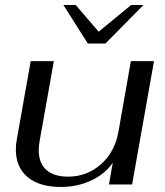

<svg xmlns="http://www.w3.org/2000/svg" viewBox="-20 -733 657 763"><path d="M43 -139Q43 -161 47 -180L102 -490H194L137 -170Q134 -152 134 -135Q134 -85 164 -58Q194 -31 250 -31Q326 -31 381.5 -80.5Q437 -130 451 -211L500 -490H592L505 0H413L428 -86Q397 -41 342 -15.5Q287 10 222 10Q137 10 90 -29Q43 -68 43 -139ZM232 -713H281L372 -607L501 -713H550L399 -560H329Z"/></svg>

Font: Fahkwang
Style: Italic
Weight: 400
Italic angle: -10°
Version: Version 1.000; ttfautohint (v1.6)